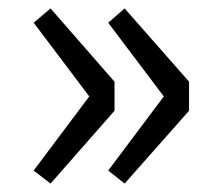

<svg xmlns="http://www.w3.org/2000/svg" viewBox="-20 -510 519 456"><path d="M60 -105 192 -281 60 -456 100 -490 252 -316V-247L100 -74ZM237 -105 369 -281 237 -456 276 -490 429 -316V-247L276 -74Z"/></svg>

Font: Merged Yaku Han JP
Style: Regular
Weight: 400
Designer: Ryoko NISHIZUKA 西塚涼子 (kana, bopomofo & ideographs); Paul D. Hunt (Latin, Greek & Cyrillic); Sandoll Communications 산돌커뮤니
Foundry: Adobe
Version: Version 2.004